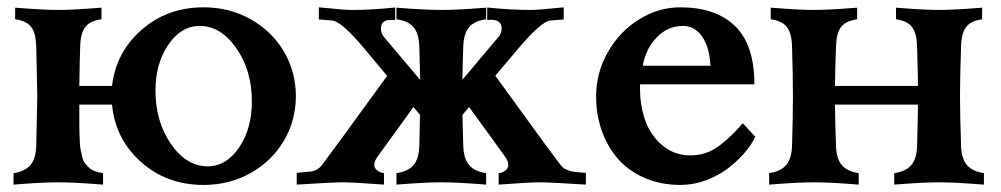

<svg xmlns="http://www.w3.org/2000/svg" viewBox="-20 -511 2779 533"><path d="M141.6 -483.4Q182.1 -483.4 261.7 -489.7V-457.5Q229.5 -453.1 216.6 -435.8Q203.6 -418.5 202.6 -382.3Q201.2 -346.7 200.2 -272.5H291Q301.8 -365.7 373 -428.2Q444.3 -490.7 545.4 -490.7Q617.2 -490.7 676 -457.5Q734.9 -424.3 768.1 -367.9Q801.3 -311.5 801.3 -244.1Q801.3 -176.8 768.1 -120.4Q734.9 -64 676 -30.8Q617.2 2.4 545.4 2.4Q442.9 2.4 371.3 -61.5Q299.8 -125.5 291 -220.7H200.2Q200.2 -206.1 200.2 -182.9Q200.2 -159.7 200.4 -148.7Q200.7 -137.7 201.4 -120.4Q202.1 -103 203.9 -94.7Q205.6 -86.4 208.5 -74.7Q211.4 -63 216.1 -57.4Q220.7 -51.8 227.8 -45.2Q234.9 -38.6 244.4 -35.4Q253.9 -32.2 266.1 -30.3V1.5Q187 -4.9 141.6 -4.9Q96.7 -4.9 17.6 1.5V-30.3Q49.8 -35.2 64.7 -53Q79.6 -70.8 80.6 -106Q80.6 -115.7 82 -172.9Q83.5 -230 83.5 -244.1Q83.5 -258.3 82 -315.4Q80.6 -372.6 80.6 -382.3Q79.6 -418.9 66.7 -436Q53.7 -453.1 22 -457.5V-489.7Q101.6 -483.4 141.6 -483.4ZM534.7 -439Q482.9 -439 447.3 -387Q411.6 -335 411.6 -259.3Q411.6 -173.3 454.6 -111.3Q497.6 -49.3 556.2 -49.3Q608.4 -49.3 643.8 -101.6Q679.2 -153.8 679.2 -230Q679.2 -315.4 636 -377.2Q592.8 -439 534.7 -439Z M1329.6 -489.7V-457.5Q1296.9 -453.1 1282 -435.3Q1267.1 -417.5 1266.1 -382.3Q1264.6 -351.6 1263.7 -289.6L1365.2 -410.2Q1372.6 -418.9 1372.6 -432.6Q1372.6 -438.5 1370.6 -442.9Q1368.7 -447.3 1365.5 -449.7Q1362.3 -452.1 1358.6 -453.6Q1355 -455.1 1350.3 -455.6Q1345.7 -456.1 1342.8 -456.1Q1339.8 -456.1 1336.4 -455.8Q1333 -455.6 1332.5 -455.6V-490.2Q1397.5 -483.4 1453.1 -483.4Q1477.1 -483.4 1544.9 -490.7V-457L1507.8 -454.1Q1482.9 -451.7 1419.4 -377Q1408.7 -364.3 1355 -300.8L1492.7 -111.3Q1522.5 -70.8 1535.6 -53.7Q1539.1 -49.3 1543 -45.9Q1546.9 -42.5 1552.5 -40.3Q1558.1 -38.1 1561.8 -36.6Q1565.4 -35.2 1572.8 -34.2Q1580.1 -33.2 1583 -33Q1585.9 -32.7 1595 -32Q1604 -31.2 1606.4 -31.2V1.5Q1504.9 -4.9 1483.4 -4.9Q1448.7 -4.9 1364.3 1.5V-30.3Q1375 -31.2 1383.1 -37.8Q1391.1 -44.4 1391.1 -53.7Q1391.1 -64.5 1380.4 -78.6Q1326.7 -151.9 1282.2 -213.9Q1274.9 -205.1 1263.7 -191.9Q1264.2 -173.8 1266.1 -106Q1267.1 -70.8 1282 -53Q1296.9 -35.2 1329.6 -30.3V1.5Q1250 -4.9 1205.1 -4.9Q1160.2 -4.9 1080.6 1.5V-30.3Q1113.3 -35.2 1128.2 -53Q1143.1 -70.8 1144 -106Q1145.5 -156.7 1146 -191.9L1127.9 -213.9L1029.8 -78.6Q1019 -64.5 1019 -53.2Q1019 -44.4 1027.1 -38.1Q1035.2 -31.7 1045.9 -30.3V1.5Q961.4 -4.9 926.8 -4.9Q905.3 -4.9 803.7 1.5V-31.2L841.3 -34.7Q860.8 -36.1 874.5 -53.7Q899.9 -86.9 1054.7 -300.3L990.7 -377Q928.2 -451.2 902.3 -454.1L865.2 -457V-490.7Q933.6 -483.4 957 -483.4Q1012.7 -483.4 1077.1 -490.2V-455.6L1055.2 -455.1Q1037.6 -450.7 1037.6 -432.6Q1037.6 -418.5 1044.4 -410.2L1146.5 -289.1Q1145.5 -316.4 1144 -382.3Q1143.1 -417.5 1128.2 -435.3Q1113.3 -453.1 1080.6 -457.5V-489.7Q1160.2 -483.4 1205.1 -483.4Q1250 -483.4 1329.6 -489.7Z M2074.2 -276.9H1756.8V-265.1Q1756.8 -217.8 1771.2 -176.8Q1785.6 -135.7 1818.6 -107.7Q1851.6 -79.6 1897.5 -79.6Q1919.9 -79.6 1940.7 -86.9Q1961.4 -94.2 1980.2 -109.1Q1999 -124 2012 -136.7Q2024.9 -149.4 2042 -168.9L2076.7 -131.3Q2066.4 -109.4 2046.9 -86.7Q2027.3 -64 2001 -43.7Q1974.6 -23.4 1939.7 -10.5Q1904.8 2.4 1869.1 2.4Q1814.5 2.4 1769.5 -17.1Q1724.6 -36.6 1695.3 -70.3Q1666 -104 1650.4 -148.4Q1634.8 -192.9 1634.8 -243.7Q1634.8 -309.1 1667.5 -366.5Q1700.2 -423.8 1754.2 -457.3Q1808.1 -490.7 1868.2 -490.7Q1966.8 -490.7 2020.5 -438.7Q2074.2 -386.7 2074.2 -276.9ZM1764.2 -328.6H1952.1Q1950.2 -377.9 1929.9 -408.4Q1909.7 -439 1875.5 -439Q1834.5 -439 1804 -408.2Q1773.4 -377.4 1764.2 -328.6Z M2706.5 -489.7V-457.5Q2674.8 -453.1 2661.9 -435.8Q2648.9 -418.5 2647.9 -382.3Q2645 -291.5 2645 -244.1Q2645 -196.8 2647.9 -106Q2648.9 -70.8 2664.1 -53Q2679.2 -35.2 2711.4 -30.3V1.5Q2631.8 -4.9 2586.9 -4.9Q2542 -4.9 2462.4 1.5V-30.3Q2495.1 -35.2 2510 -53Q2524.9 -70.8 2525.9 -106Q2525.9 -112.8 2526.6 -136.2Q2527.3 -159.7 2527.8 -182.4Q2528.3 -205.1 2528.3 -220.7H2297.9Q2298.8 -154.3 2300.8 -106Q2301.8 -70.8 2316.7 -53Q2331.5 -35.2 2363.8 -30.3V1.5Q2284.7 -4.9 2239.7 -4.9Q2194.3 -4.9 2115.2 1.5V-30.3Q2147.5 -35.2 2162.6 -53Q2177.7 -70.8 2178.7 -106Q2181.2 -181.6 2181.2 -244.1Q2181.2 -306.6 2178.7 -382.3Q2177.7 -418.5 2164.6 -435.8Q2151.4 -453.1 2119.6 -457.5V-489.7Q2199.2 -483.4 2239.7 -483.4Q2279.8 -483.4 2359.4 -489.7V-457.5Q2327.6 -453.1 2314.7 -436Q2301.8 -418.9 2300.8 -382.3Q2298.8 -333.5 2297.9 -272.5H2528.3Q2528.3 -288.1 2527.8 -309.8Q2527.3 -331.5 2526.6 -353.3Q2525.9 -375 2525.9 -382.3Q2524.9 -418.5 2512 -435.8Q2499 -453.1 2467.3 -457.5V-489.7Q2546.4 -483.4 2586.9 -483.4Q2627.4 -483.4 2706.5 -489.7Z"/></svg>

Font: Flanker
Style: Bold
Weight: 700
Designer: Flanker
Foundry: Flanker
Version: Version 2.021